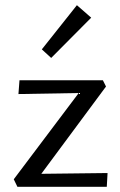

<svg xmlns="http://www.w3.org/2000/svg" viewBox="-20 -719 463 739"><path d="M331 -651 177 -496 141 -529 276 -699ZM139 -50 394 -53 391 0H47L33 -29L283 -361L51 -357L55 -410H376L388 -386Z"/></svg>

Font: EauTestText Medium
Style: Regular
Weight: 500
Designer: Christian Thalmann (Catharsis Fonts)
Version: Version 0.001;PS 000.001;hotconv 1.0.88;makeotf.lib2.5.64775